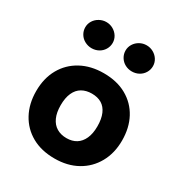

<svg xmlns="http://www.w3.org/2000/svg" viewBox="-180 -895 973 1032"><g transform="rotate(30 306.5 -378.5)"><path d="M306 9Q224 9 164.5 -24.5Q105 -58 72.5 -118Q40 -178 40 -256Q40 -336 73.5 -395.5Q107 -455 167.5 -488Q228 -521 308 -521Q390 -521 449.5 -487.5Q509 -454 541 -394.5Q573 -335 573 -256Q573 -178 539.5 -118Q506 -58 446 -24.5Q386 9 306 9ZM307 -118Q342 -118 367 -133.5Q392 -149 406 -180Q420 -211 420 -256Q420 -302 406.5 -333Q393 -364 368 -379Q343 -394 307 -394Q272 -394 246 -379Q220 -364 206 -333Q192 -302 192 -256Q192 -211 206 -180Q220 -149 246 -133.5Q272 -118 307 -118ZM182 -604Q160 -604 140 -614.5Q120 -625 108.5 -644Q97 -663 97 -685Q97 -707 108.5 -725.5Q120 -744 140 -755Q160 -766 182 -766Q205 -766 224.5 -755Q244 -744 255.5 -725.5Q267 -707 267 -685Q267 -663 255.5 -644Q244 -625 224.5 -614.5Q205 -604 182 -604ZM432 -604Q409 -604 389.5 -614.5Q370 -625 358.5 -644Q347 -663 347 -685Q347 -707 358.5 -725.5Q370 -744 389.5 -755Q409 -766 432 -766Q455 -766 474.5 -755Q494 -744 505.5 -725.5Q517 -707 517 -685Q517 -663 505.5 -644Q494 -625 474.5 -614.5Q455 -604 432 -604Z"/></g></svg>

Font: REM SemiBold
Style: Regular
Weight: 600
Designer: Octavio Pardo
Foundry: Ashler Design
Version: Version 1.005;gftools[0.9.28]